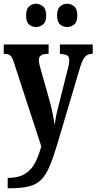

<svg xmlns="http://www.w3.org/2000/svg" viewBox="-20 -773 514 1023"><path d="M21 175Q77 175 111.5 154.5Q146 134 166 96Q186 58 200 7L55 -437Q45 -469 34.5 -477.5Q24 -486 4 -486H0V-536H239V-486H236Q208 -486 197.5 -477Q187 -468 187 -453Q187 -442 190.5 -427.5Q194 -413 199 -396L244 -237Q255 -197 261.5 -163.5Q268 -130 271 -108Q278 -158 291 -206L339 -397Q343 -409 346 -424.5Q349 -440 349 -452Q349 -472 337.5 -478Q326 -484 302 -486H299V-536H474V-486H471Q448 -486 434 -471.5Q420 -457 407 -415L285 -4Q264 66 245 111.5Q226 157 201 183Q176 209 136.5 219.5Q97 230 36 230H21ZM339 -629Q317 -629 300.5 -642.5Q284 -656 284 -690Q284 -725 300.5 -739Q317 -753 339 -753Q358 -753 375 -739Q392 -725 392 -690Q392 -656 375 -642.5Q358 -629 339 -629ZM171 -629Q151 -629 135 -642.5Q119 -656 119 -690Q119 -725 135 -739Q151 -753 171 -753Q192 -753 209 -739Q226 -725 226 -690Q226 -656 209 -642.5Q192 -629 171 -629Z"/></svg>

Font: Noto Serif Ethiopic ExtraCondensed
Style: Bold
Weight: 700
Width: 2
Designer: Monotype Design Team
Foundry: Monotype Imaging Inc.
Version: Version 2.102; ttfautohint (v1.8.4.7-5d5b)